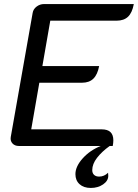

<svg xmlns="http://www.w3.org/2000/svg" viewBox="-20 -720 680 947"><path d="M640 -700Q632 -657 611.5 -637.5Q591 -618 555 -618H228L189 -394H469Q461 -352 440.5 -332Q420 -312 385 -312H174L134 -82H482Q539 -82 539 -28Q539 -15 536 0H521Q482 28 458.5 58.5Q435 89 435 119Q435 134 444 142.5Q453 151 469 151Q494 151 513 132L514 147Q514 172 488.5 189.5Q463 207 428 207Q393 207 372.5 188.5Q352 170 352 139Q352 101 388 61Q424 21 477 0H73Q53 0 41.5 -12.5Q30 -25 33 -44L141 -656Q144 -675 160.5 -687.5Q177 -700 197 -700Z"/></svg>

Font: K2D
Style: Italic
Weight: 400
Italic angle: -10°
Designer: Katatrad Aksorn Co.,Ltd.
Foundry: Cadson Demak Co.,Ltd.
Version: Version 1.000; ttfautohint (v1.6)